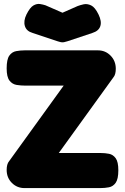

<svg xmlns="http://www.w3.org/2000/svg" viewBox="-20 -949 638 980"><path d="M105 11Q67 11 40.5 -15.5Q14 -42 14 -82Q14 -96 17 -107.5Q20 -119 27 -127L305 -512H109Q87 -512 65 -515.5Q43 -519 28.5 -537.5Q14 -556 14 -600Q14 -646 27.5 -665Q41 -684 62.5 -688Q84 -692 106 -692H480Q518 -692 544.5 -665Q571 -638 571 -598Q571 -584 568 -572.5Q565 -561 558 -553L280 -168H494Q516 -168 536.5 -164Q557 -160 570.5 -141.5Q584 -123 584 -80Q584 -35 570.5 -16Q557 3 536 7Q515 11 492 11ZM299 -884 376 -918Q389 -923 407 -927Q425 -931 445 -921.5Q465 -912 483 -875Q500 -840 492 -815.5Q484 -791 452 -781L323 -738Q320 -738 313.5 -735.5Q307 -733 299 -733Q291 -733 284 -735.5Q277 -738 275 -738L146 -781Q115 -790 107 -816Q99 -842 115 -875Q133 -911 150.5 -921Q168 -931 184 -928.5Q200 -926 212 -922Z"/></svg>

Font: Fredoka
Style: Bold
Weight: 700
Designer: Ben Nathan
Foundry: Milena B. Brandão, Ben Nathan
Version: Version 2.001